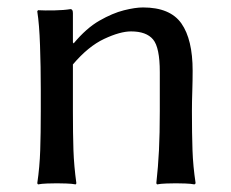

<svg xmlns="http://www.w3.org/2000/svg" viewBox="-20 -485 611 508"><path d="M487.8 -190.9Q487.8 -130.4 489.3 -87.9Q490.7 -45.4 497.6 0L494.6 2.9Q485.4 1 470.2 0.5Q455.1 0 445.3 0Q436 0 420.4 0.5Q404.8 1 395.5 2.9L393.6 0Q398.4 -43.5 400.6 -87.4Q402.8 -131.3 402.8 -190.9V-294.4Q402.8 -359.4 385 -380.6Q367.2 -401.9 326.7 -401.9Q297.9 -401.9 255.6 -382.1Q213.4 -362.3 172.9 -314.5V-190.9Q172.9 -130.4 174.3 -87.9Q175.8 -45.4 182.1 0L180.2 2.9Q170.9 1 155.3 0.5Q139.6 0 130.4 0Q120.6 0 105.2 0.5Q89.8 1 80.6 2.9L78.6 0Q85 -43.5 86.4 -87.4Q87.9 -131.3 87.9 -190.9V-249Q87.9 -308.6 85.9 -364.7Q84 -420.9 78.6 -455.1L80.6 -458Q98.1 -457 123.8 -457.5Q149.4 -458 166.5 -460.9Q172.9 -460.9 172.9 -450.2V-373L174.8 -370.1Q208.5 -410.6 243.2 -430.4Q277.8 -450.2 307.9 -457.8Q337.9 -465.3 358.4 -465.3Q430.2 -465.3 460 -422.9Q489.7 -380.4 489.7 -297.9Q489.7 -272.5 488.8 -244.4Q487.8 -216.3 487.8 -190.9Z"/></svg>

Font: Kurinto Seri
Style: Regular
Weight: 400
Designer: Kurinto was developed by Clint Goss from a range of fonts that are compatible with the SIL Open Font License Version 1.1
Foundry: Clinton F. Goss
Version: Version 2.196; July 25, 2020